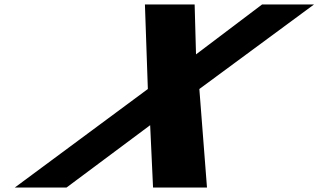

<svg xmlns="http://www.w3.org/2000/svg" viewBox="-20 -845 1435 865"><path d="M912.5 0 878.1 -444 1394.9 -825H1160.9L863.1 -600L856.9 -825H632.9L646.1 -444L46.5 0H279.5L656.5 -281L669.5 0Z"/></svg>

Font: Hussar
Style: BdWodka
Weight: 700
Foundry: Cannot Into Space Fonts
Version: Version 2.00